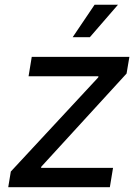

<svg xmlns="http://www.w3.org/2000/svg" viewBox="-20 -777 580 797"><path d="M14.2 0 24.9 -64.9 387.7 -455.6 388.7 -460.4H98.6L111.8 -541H517.1L505.4 -471.7L151.4 -85L150.4 -80.1H449.2L436 0ZM281.7 -622.6 372.6 -757.3H469.7L353 -622.6Z"/></svg>

Font: Inter 17pt
Style: Italic
Weight: 400
Italic angle: -9.3988°
Version: Version 4.001;git-66647c0bb